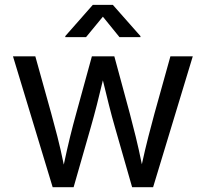

<svg xmlns="http://www.w3.org/2000/svg" viewBox="-20 -781 858 801"><path d="M199.7 0 34.2 -545.9H127.4L193.8 -307.6Q205.6 -265.1 219.2 -212.2Q232.9 -159.2 246.1 -94.2Q259.3 -156.7 272.2 -209.5Q285.2 -262.2 297.9 -307.6L363.3 -545.9H457L521.5 -307.6Q533.2 -263.7 546.1 -211.2Q559.1 -158.7 571.8 -95.7Q585.4 -158.2 598.9 -210.7Q612.3 -263.2 624.5 -307.6L690.9 -545.9H784.2L618.7 0H531.2L460.4 -247.1Q446.8 -293.9 434.3 -343.8Q421.9 -393.6 409.2 -445.8Q397 -393.6 384 -343.3Q371.1 -293 357.9 -247.1L287.1 0ZM338.9 -626H252.4V-630.4L367.2 -760.7H450.7L565.9 -630.4V-626H478.5L409.2 -711.4Z"/></svg>

Font: Inter-Regular
Style: Regular
Weight: 400
Designer: Rasmus Andersson
Foundry: rsms
Version: Version 4.000;git-a52131595